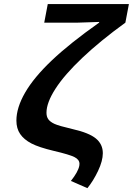

<svg xmlns="http://www.w3.org/2000/svg" viewBox="-20 -745 665 960"><path d="M212.4 -181.2Q212.4 -161.1 221.9 -148.2Q231.4 -135.3 252.7 -125.5Q273.9 -115.7 342.8 -99.6Q424.8 -81.1 459.5 -52.5Q494.1 -23.9 494.1 21Q494.1 59.1 470.5 109.1Q446.8 159.2 417 195.8L334.5 159.7Q370.6 114.3 376.5 84L377.4 74.2Q377.4 53.2 352.5 40.5Q327.6 27.8 248.5 9.3Q174.3 -8.3 137 -27.8Q99.6 -47.4 80.8 -75Q62 -102.5 62 -142.1Q62 -206.5 105.7 -282.2Q149.4 -357.9 239.5 -443.4Q329.6 -528.8 475.6 -631.8L476.1 -635.3L369.6 -631.8H201.2L218.8 -724.6H624.5L606.9 -631.8Q481 -540.5 391.6 -455.8Q302.2 -371.1 257.3 -301.3Q212.4 -231.4 212.4 -181.2Z"/></svg>

Font: Liberation Mono
Style: Bold Italic
Weight: 700
Italic angle: -12°
Monospace: yes
Designer: Steve Matteson
Foundry: Ascender Corporation
Version: Version 2.1.5